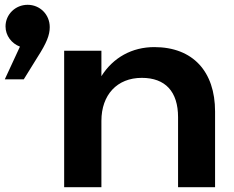

<svg xmlns="http://www.w3.org/2000/svg" viewBox="-25 -779 972 799"><path d="M617 -583C525 -583 446 -540 397 -462V-568H242V0H397V-276C397 -384 462 -455 565 -455C663 -455 716 -398 716 -291V0H870V-315C870 -481 778 -583 617 -583ZM74 -449 131 -541C169 -600 182 -633 182 -666C182 -719 141 -759 90 -759C39 -759 -2 -719 -2 -669C-2 -631 23 -598 58 -585L-5 -449Z"/></svg>

Font: Bounded Med
Style: Regular
Weight: 500
Designer: Vlad Churkin
Version: Version 3.0